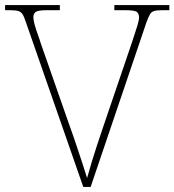

<svg xmlns="http://www.w3.org/2000/svg" viewBox="-20 -734 685 754"><path d="M82 -646Q75 -668 68.5 -678Q62 -688 51 -691Q40 -694 17 -694H0V-714H215V-694H166Q129 -694 120 -687Q111 -680 111 -666Q111 -655 116.5 -635.5Q122 -616 129 -597Q136 -578 139 -567L252 -244Q268 -200 280 -163.5Q292 -127 302.5 -96Q313 -65 322 -35Q331 -67 340 -97Q349 -127 360.5 -162Q372 -197 388 -244L498 -567Q501 -577 507.5 -596Q514 -615 520 -635Q526 -655 526 -666Q526 -680 517.5 -687Q509 -694 471 -694H429V-714H645V-694H620Q597 -694 586 -691Q575 -688 569 -678Q563 -668 555 -646L336 0H307Z"/></svg>

Font: Noto Serif Tibetan Thin
Style: Regular
Weight: 250
Version: Version 2.103